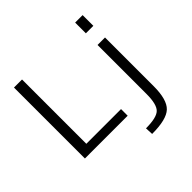

<svg xmlns="http://www.w3.org/2000/svg" viewBox="-235 -964 1398 1398"><g transform="rotate(-45 463.5 -265.0)"><path d="M85 0V-730.5H168V-68.4H525.4V0ZM554.7 159.2Q664.1 159.2 699.2 125.5Q734.4 91.8 734.4 -15.6V-519.5H811.5V-19.5Q811.5 120.1 758.8 169.9Q706.1 219.7 557.6 219.7ZM734.4 -639.6V-750H811.5V-639.6Z"/></g></svg>

Font: GenEi M Gothic v2 Regular
Style: Regular
Weight: 400
Version: Version 2.0